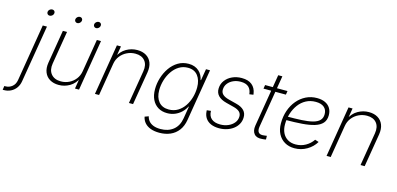

<svg xmlns="http://www.w3.org/2000/svg" viewBox="-175 -1239 4076 1969"><g transform="rotate(15 1863.0 -254.0)"><path d="M130.9 -539.1H175.3L74.2 68.4Q67.4 109.9 45.2 140.4Q22.9 170.9 -10.3 187.5Q-43.5 204.1 -83 204.1H-95.7L-89.4 162.6H-77.1Q-38.1 162.6 -7.3 137.7Q23.4 112.8 30.8 67.4ZM171.9 -654.3Q157.2 -654.3 148.7 -664.6Q140.1 -674.8 142.6 -689Q144.5 -703.1 156.7 -713.1Q168.9 -723.1 183.6 -723.1Q198.2 -723.1 206.8 -713.4Q215.3 -703.6 212.9 -689Q210.9 -674.8 198.7 -664.6Q186.5 -654.3 171.9 -654.3Z M445.3 7.8Q390.1 7.8 350.6 -15.6Q311 -39.1 293.5 -82.5Q275.9 -126 285.6 -186L344.2 -539.1H388.2L330.1 -188.5Q318.4 -117.7 353.5 -75.4Q388.7 -33.2 457.5 -33.2Q503.9 -33.2 544.4 -53Q585 -72.8 612.5 -108.6Q640.1 -144.5 647.9 -192.4L705.1 -539.1H749L660.2 0H617.2L637.2 -121.6H646Q614.7 -55.2 560.8 -23.7Q506.8 7.8 445.3 7.8ZM665.5 -654.3Q651.4 -654.3 643.1 -664.6Q634.8 -674.8 636.7 -689Q639.2 -703.1 651.1 -713.1Q663.1 -723.1 677.2 -723.1Q691.4 -723.1 699.7 -713.1Q708 -703.1 705.6 -689Q703.6 -674.8 691.7 -664.6Q679.7 -654.3 665.5 -654.3ZM465.8 -654.3Q451.7 -654.3 443.1 -664.6Q434.6 -674.8 437 -689Q439.5 -703.1 451.4 -713.1Q463.4 -723.1 477.5 -723.1Q491.7 -723.1 500 -713.1Q508.3 -703.1 505.9 -689Q503.4 -674.8 491.7 -664.6Q480 -654.3 465.8 -654.3Z M930.2 -345.7 873 0H829.1L918 -539.1H960.9L940.9 -417.5L932.1 -418.5Q962.9 -484.4 1017.6 -515.6Q1072.3 -546.9 1133.8 -546.9Q1189.9 -546.9 1229 -523.2Q1268.1 -499.5 1285.2 -456.1Q1302.2 -412.6 1292.5 -352.1L1233.9 0H1189.9L1248.5 -352.1Q1260.3 -422.9 1226.3 -464.4Q1192.4 -505.9 1124.5 -505.9Q1077.6 -505.9 1036.1 -485.8Q994.6 -465.8 966.3 -429.7Q938 -393.6 930.2 -345.7Z M1568.8 214.4Q1515.6 214.4 1476.1 200Q1436.5 185.5 1412.6 158.2Q1388.7 130.9 1381.3 93.8L1421.9 79.1Q1428.2 107.9 1446.5 129.2Q1464.8 150.4 1495.6 162.4Q1526.4 174.3 1570.3 174.3Q1651.4 174.3 1705.1 131.6Q1758.8 88.9 1772.5 6.8L1793.9 -123L1790 -122.6Q1771.5 -86.4 1742.2 -58.8Q1712.9 -31.2 1675.5 -15.9Q1638.2 -0.5 1594.2 -0.5Q1538.1 -0.5 1497.1 -25.6Q1456.1 -50.8 1433.8 -96.9Q1411.6 -143.1 1411.6 -206.5Q1411.6 -267.6 1430.2 -327.6Q1448.7 -387.7 1483.4 -437.5Q1518.1 -487.3 1567.6 -517.1Q1617.2 -546.9 1679.7 -546.9Q1714.8 -546.9 1742.2 -536.6Q1769.5 -526.4 1789.3 -508.5Q1809.1 -490.7 1821.5 -467.3Q1834 -443.8 1838.9 -417L1843.3 -417.5L1863.8 -539.1H1906.7L1815.4 11.7Q1804.2 79.6 1770.3 124.5Q1736.3 169.4 1684.8 191.9Q1633.3 214.4 1568.8 214.4ZM1600.1 -41Q1654.3 -41 1696.3 -66.7Q1738.3 -92.3 1766.8 -135Q1795.4 -177.7 1810.1 -229.7Q1824.7 -281.7 1824.7 -334.5Q1824.7 -411.6 1788.1 -458.7Q1751.5 -505.9 1682.6 -505.9Q1629.9 -505.9 1587.9 -479.7Q1545.9 -453.6 1516.4 -409.9Q1486.8 -366.2 1471.2 -313.5Q1455.6 -260.7 1455.6 -208Q1455.6 -131.3 1493.2 -86.2Q1530.8 -41 1600.1 -41Z M2149.4 11.2Q2098.6 11.2 2062 -4.6Q2025.4 -20.5 2004.6 -50.5Q1983.9 -80.6 1981 -122.6Q1980.5 -127 1980.5 -128.4Q1980.5 -129.9 1980.5 -134.8L2023.4 -139.6Q2024.4 -84.5 2057.1 -56.9Q2089.8 -29.3 2149.9 -29.3Q2196.3 -29.3 2234.4 -45.9Q2272.5 -62.5 2295.9 -91.3Q2319.3 -120.1 2320.3 -157.2Q2321.3 -188.5 2300.8 -208.3Q2280.3 -228 2238.3 -238.8L2154.8 -260.3Q2095.7 -275.4 2066.7 -306.6Q2037.6 -337.9 2040 -384.8Q2042 -432.6 2070.1 -469.2Q2098.1 -505.9 2143.3 -526.4Q2188.5 -546.9 2243.2 -546.9Q2312.5 -546.9 2351.8 -514.6Q2391.1 -482.4 2399.9 -423.8Q2400.4 -420.4 2400.6 -418.2Q2400.9 -416 2400.9 -412.1L2359.4 -405.8Q2355 -454.6 2326.7 -481Q2298.3 -507.3 2242.7 -507.3Q2199.2 -507.3 2163.6 -491.2Q2127.9 -475.1 2106.7 -447.3Q2085.4 -419.4 2084.5 -383.8Q2083 -352.1 2104.5 -331.5Q2126 -311 2171.4 -299.3L2253.4 -278.3Q2311 -264.2 2339.1 -233.9Q2367.2 -203.6 2364.7 -157.2Q2363.3 -119.6 2345.7 -88.6Q2328.1 -57.6 2298.6 -35.4Q2269 -13.2 2230.7 -1Q2192.4 11.2 2149.4 11.2Z M2729 -539.1 2722.7 -499.5H2484.9L2491.2 -539.1ZM2595.2 -671.4H2639.2L2546.9 -114.3Q2539.6 -70.3 2556.4 -50.8Q2573.2 -31.2 2613.8 -37.1Q2620.1 -37.6 2628.2 -38.8Q2636.2 -40 2643.6 -41L2644.5 -2Q2636.2 0 2626.7 1.2Q2617.2 2.4 2607.4 2.9Q2547.9 9.8 2520.5 -22.2Q2493.2 -54.2 2502.4 -111.8Z M2947.8 9.3Q2888.7 9.3 2844 -16.8Q2799.3 -43 2774.4 -90.6Q2749.5 -138.2 2749.5 -202.6Q2749.5 -275.9 2771.2 -338.6Q2793 -401.4 2832.5 -448.5Q2872.1 -495.6 2925.3 -522Q2978.5 -548.3 3041.5 -548.3Q3092.8 -548.3 3128.7 -531.2Q3164.6 -514.2 3183.6 -482.7Q3202.6 -451.2 3202.6 -408.7Q3202.6 -356.4 3174.6 -324.7Q3146.5 -293 3092.5 -276.4Q3038.6 -259.8 2960.4 -253.9Q2882.3 -248 2782.2 -248L2786.1 -285.6Q2877 -285.6 2946.3 -289.3Q3015.6 -293 3062.7 -305.2Q3109.9 -317.4 3134.3 -342Q3158.7 -366.7 3158.7 -408.2Q3158.7 -455.1 3127.9 -481.2Q3097.2 -507.3 3039.1 -507.3Q2981.4 -507.3 2935.8 -482.7Q2890.1 -458 2858.4 -415Q2826.7 -372.1 2809.6 -317.1Q2792.5 -262.2 2792.5 -202.1Q2792.5 -151.9 2810.8 -113.5Q2829.1 -75.2 2864.3 -53.5Q2899.4 -31.7 2949.7 -31.7Q3006.8 -31.7 3055.2 -59.1Q3103.5 -86.4 3132.3 -130.4L3172.4 -117.2Q3139.2 -61 3079.1 -25.9Q3019 9.3 2947.8 9.3Z M3389.2 -345.7 3332 0H3288.1L3377 -539.1H3419.9L3399.9 -417.5L3391.1 -418.5Q3421.9 -484.4 3476.6 -515.6Q3531.2 -546.9 3592.8 -546.9Q3648.9 -546.9 3688 -523.2Q3727.1 -499.5 3744.1 -456.1Q3761.2 -412.6 3751.5 -352.1L3692.9 0H3648.9L3707.5 -352.1Q3719.2 -422.9 3685.3 -464.4Q3651.4 -505.9 3583.5 -505.9Q3536.6 -505.9 3495.1 -485.8Q3453.6 -465.8 3425.3 -429.7Q3397 -393.6 3389.2 -345.7Z"/></g></svg>

Font: Inter 18pt ExtraLight
Style: Italic
Weight: 250
Italic angle: -9.3988°
Designer: Rasmus Andersson
Foundry: rsms
Version: Version 4.001;git-66647c0bb